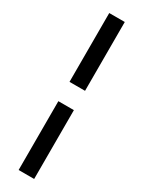

<svg xmlns="http://www.w3.org/2000/svg" viewBox="-239 -757 719 964"><g transform="rotate(30 121.0 -275.0)"><path d="M76 -331V-730H166V-331ZM76 180V-219H166V180Z"/></g></svg>

Font: MuseoModerno
Style: Regular
Weight: 400
Designer: Pablo Cosgaya, Héctor Gatti, Marcela Romero, and the Authors of The MuseoModerno Project.
Foundry: Omnibus-Type Team
Version: Version 1.001